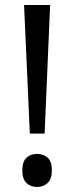

<svg xmlns="http://www.w3.org/2000/svg" viewBox="-20 -734 297 766"><path d="M158 -201H99L76 -714H180ZM69 -54Q69 -89 85.5 -104.5Q102 -120 128 -120Q153 -120 170 -105Q187 -90 187 -54Q187 -19 169.5 -3.5Q152 12 128 12Q102 12 85.5 -4Q69 -20 69 -54Z"/></svg>

Font: Noto Sans Thai SemCond
Style: Regular
Weight: 400
Width: 4
Designer: Monotype Design Team
Foundry: Monotype Imaging Inc.
Version: Version 2.002; ttfautohint (v1.8.4.7-5d5b)